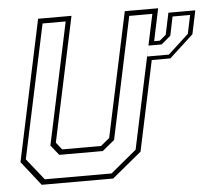

<svg xmlns="http://www.w3.org/2000/svg" viewBox="-51 -755 905 811"><g transform="rotate(-5 402.0 -350.0)"><path d="M690 -677.5H804L783 -578L681.5 -484.5H602.5L521.5 -103L396.5 0H93.5L12.5 -103L139.5 -700H281L168.5 -172L192.5 -141.5H357.5L394.5 -172L507 -700H648.5L619.5 -563H643.5L670.5 -585.5ZM108.5 -22H391.5L501.5 -113L622 -678.5H524L414.5 -162L363 -119.5H178.5L144.5 -162L254.5 -678.5H156.5L36 -113ZM706 -660 689.5 -580 650 -546.5H594L584.5 -501H676.5L764 -581.5L780.5 -660Z"/></g></svg>

Font: Tourney Expanded ExtraLight
Style: Italic
Weight: 200
Width: 7
Italic angle: -12°
Designer: Tyler Finck
Foundry: Etcetera Type Co
Version: Version 1.010; ttfautohint (v1.8.3)